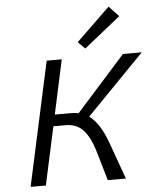

<svg xmlns="http://www.w3.org/2000/svg" viewBox="-60 -965 829 1016"><g transform="rotate(-5 354.5 -457.0)"><path d="M607 -859 413 -704 376 -741 555 -914ZM402 -343Q459 -303 499 -190L567 0H471L423 -164Q401 -235 366.5 -272Q332 -309 274 -309H209L142 0H61L204 -658H284L222 -370H307Q332 -370 348 -366L609 -658H709Z"/></g></svg>

Font: EauTestInfant Medium
Style: Italic
Weight: 500
Italic angle: -12°
Designer: Christian Thalmann (Catharsis Fonts)
Version: Version 0.001;PS 000.001;hotconv 1.0.88;makeotf.lib2.5.64775